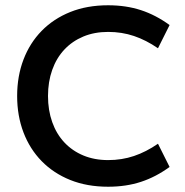

<svg xmlns="http://www.w3.org/2000/svg" viewBox="-20 -698 701 728"><path d="M390 10Q310 10 246.5 -15.5Q183 -41 138 -87Q93 -133 69 -196Q45 -259 45 -334Q45 -409 69 -472Q93 -535 138 -581Q183 -627 246.5 -652.5Q310 -678 390 -678Q458 -678 514.5 -659.5Q571 -641 623 -603L579 -515Q534 -546 488 -561.5Q442 -577 390 -577Q338 -577 296 -559.5Q254 -542 224 -510Q194 -478 178 -433Q162 -388 162 -334Q162 -280 178 -235Q194 -190 224 -158Q254 -126 296 -108.5Q338 -91 390 -91Q442 -91 488 -106.5Q534 -122 579 -153L623 -65Q571 -27 514.5 -8.5Q458 10 390 10Z"/></svg>

Font: Gantari SemiBold
Style: Regular
Weight: 600
Designer: Anugrah Pasau
Foundry: Lafontype
Version: Version 1.000; ttfautohint (v1.8.4)